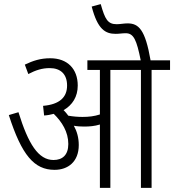

<svg xmlns="http://www.w3.org/2000/svg" viewBox="-20 -916 849 936"><path d="M364 -209C364 -245 355 -276 340 -303C356 -300 374 -299 390 -299C416 -299 441 -301 467 -309V0H518V-575H667V0H719V-575H809V-622H714C688 -772 656 -802 602 -802C584 -802 566 -798 549 -798C505 -798 492 -822 471 -896L427 -884C456 -772 494 -751 544 -751C561 -751 576 -754 593 -754C632 -754 646 -721 666 -622H406V-575H467V-358C439 -349 413 -346 382 -346C359 -346 336 -348 313 -352C306 -362 298 -371 290 -379C333 -404 359 -444 359 -499C359 -580 309 -632 225 -632C177 -632 141 -620 101 -601L118 -555C154 -574 186 -584 222 -584C276 -584 307 -554 307 -499C307 -442 271 -407 190 -400L195 -353C212 -354 227 -357 242 -361C282 -322 313 -273 313 -214C313 -160 284 -136 241 -136C167 -136 118 -214 70 -369L23 -355C86 -159 147 -88 246 -88C311 -88 364 -127 364 -209Z"/></svg>

Font: Noto Sans Condensed Light
Style: Italic
Weight: 300
Width: 3
Italic angle: -12°
Designer: Monotype Design Team
Foundry: Monotype Imaging Inc.
Version: Version 2.013